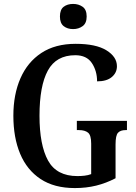

<svg xmlns="http://www.w3.org/2000/svg" viewBox="-20 -947 693 977"><path d="M361 10Q256 10 186.5 -36Q117 -82 82.5 -164.5Q48 -247 48 -358Q48 -466 84 -548.5Q120 -631 190.5 -677.5Q261 -724 365 -724Q468 -724 521.5 -691Q575 -658 575 -610Q575 -577 549 -555Q523 -533 474 -533Q474 -586 447.5 -626Q421 -666 363 -666Q266 -666 223.5 -588Q181 -510 181 -358Q181 -209 224.5 -130Q268 -51 374 -51Q392 -51 410 -53Q428 -55 444 -61V-216Q444 -259 428 -272Q412 -285 382 -285H371V-332H626V-285H619Q593 -285 580.5 -271.5Q568 -258 568 -212V-40Q520 -15 469.5 -2.5Q419 10 361 10ZM352 -799Q323 -799 304 -814Q285 -829 285 -863Q285 -898 304 -912.5Q323 -927 352 -927Q380 -927 400.5 -912.5Q421 -898 421 -863Q421 -829 400.5 -814Q380 -799 352 -799Z"/></svg>

Font: Noto Serif Khmer Condensed SemiBold
Style: Regular
Weight: 600
Width: 3
Designer: Danh Hong and the Monotype Design Team
Foundry: Monotype Imaging Inc.
Version: Version 2.004; ttfautohint (v1.8.4.7-5d5b)